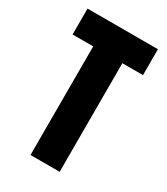

<svg xmlns="http://www.w3.org/2000/svg" viewBox="-163 -715 689 790"><g transform="rotate(30 182.0 -319.5)"><path d="M113 0V-639H251.5V0ZM15 -516V-639H349.5V-516Z"/></g></svg>

Font: Anek Latin Condensed
Style: Bold
Weight: 700
Width: 3
Designer: Yesha Goshar
Foundry: Ek Type
Version: Version 1.003